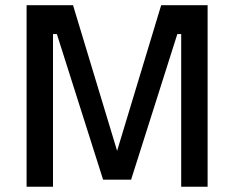

<svg xmlns="http://www.w3.org/2000/svg" viewBox="-20 -707 887 727"><path d="M80.7 0V-687.4H256.5L423.4 -135.9L590.3 -687.4H766.1V0H666.1V-578.1H651.5L476.4 -26.6H370.4L195.3 -578.1H180.7V0Z"/></svg>

Font: TitilliumWeb ExtraLight
Style: Regular
Weight: 400
Designer: Mohamed Gaber, Accademia di Belle Arti di Urbino and others
Foundry: Kief Type Foundry, Accademia di Belle Arti di Urbino and others
Version: Version 3.000; ttfautohint (v1.8.2)